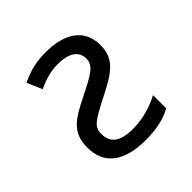

<svg xmlns="http://www.w3.org/2000/svg" viewBox="-152 -670 804 804"><g transform="rotate(-45 250.0 -268.5)"><path d="M268 10C331 10 383 -2 421 -24V-102C378 -79 323 -61 262 -61C178 -61 153 -94 153 -140C153 -182 174 -195 272 -245C356 -288 414 -320 414 -405C414 -498 346 -547 229 -547C176 -547 133 -537 83 -513L112 -446C159 -468 194 -476 231 -476C296 -476 332 -451 332 -408C332 -366 298 -348 208 -303C126 -262 71 -232 71 -142C71 -43 137 10 268 10Z"/></g></svg>

Font: Noto Sans Mono ExtraCondensed
Style: Regular
Weight: 400
Width: 2
Designer: Monotype Design Team
Foundry: Monotype Imaging Inc.
Version: Version 2.014